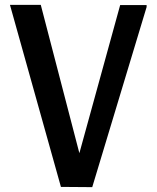

<svg xmlns="http://www.w3.org/2000/svg" viewBox="-20 -770 645 791"><path d="M231 0 21 -750H148L307 -139L475 -749H584V-741L360 1Z"/></svg>

Font: Kufam Medium
Style: Regular
Weight: 500
Designer: Wael Morcos, Artur Schmal
Foundry: Original Type
Version: Version 1.300; ttfautohint (v1.8.3)